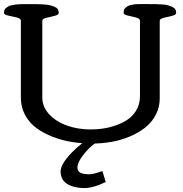

<svg xmlns="http://www.w3.org/2000/svg" viewBox="-27 -706 913 958"><path d="M359.4 129.4Q359.4 148.9 374.8 156.2Q390.1 163.6 419.4 163.6Q438.5 163.6 483.9 147.5L500.5 202.1Q474.1 214.4 467.3 216.8Q424.8 232.4 395 232.4Q341.8 232.4 308.6 211.9Q275.4 191.4 275.4 148.9Q275.4 112.8 333 53.2Q357.9 27.8 391.1 2.4H457.5Q425.8 22.9 403.3 49.3Q359.4 99.1 359.4 129.4ZM123.5 -685.5Q146.5 -685.5 159.4 -685.3Q172.4 -685.1 191.7 -683.8Q210.9 -682.6 221.9 -679.9Q232.9 -677.2 244.4 -672.6Q255.9 -668 261 -660.2Q266.1 -652.3 266.1 -642.1Q266.1 -631.8 245.6 -627Q225.1 -622.1 204.6 -617.2Q184.1 -612.3 184.1 -602.5V-219.2Q184.1 -172.9 218.3 -136Q252.4 -99.1 307.1 -79.6Q361.8 -60.1 424.8 -60.1Q473.1 -60.1 516.6 -70.3Q560.1 -80.6 595.2 -100.1Q630.4 -119.6 650.9 -152.1Q671.4 -184.6 671.4 -225.6V-602.5Q671.4 -613.8 651.1 -618.9Q630.9 -624 610.4 -628.4Q589.8 -632.8 589.8 -642.1Q589.8 -649.9 592 -656.5Q594.2 -663.1 599.6 -667.5Q605 -671.9 610.1 -675.3Q615.2 -678.7 624.8 -680.7Q634.3 -682.6 640.6 -683.8Q647 -685.1 659.7 -685.3Q672.4 -685.5 678.7 -685.8Q685.1 -686 699.2 -685.8Q713.4 -685.5 718.8 -685.5Q739.3 -685.5 752.2 -685.3Q765.1 -685.1 782.5 -683.8Q799.8 -682.6 810.5 -679.7Q821.3 -676.8 831.8 -672.1Q842.3 -667.5 847.2 -659.9Q852.1 -652.3 852.1 -642.1Q852.1 -631.8 831.5 -627Q811 -622.1 790.5 -617.2Q770 -612.3 770 -602.5V-215.3Q770 -170.9 750.5 -133.5Q731 -96.2 698.2 -70.1Q665.5 -43.9 621.8 -25.4Q578.1 -6.8 530.3 1.7Q482.4 10.3 432.6 10.3Q380.4 10.3 330.6 2.2Q280.8 -5.9 234.6 -23.9Q188.5 -42 153.6 -67.9Q118.7 -93.8 97.9 -132.8Q77.1 -171.9 77.1 -218.8V-602.5Q77.1 -613.8 56.2 -618.9Q35.2 -624 13.9 -628.4Q-7.3 -632.8 -7.3 -642.1Q-7.3 -649.9 -4.6 -656.2Q-2 -662.6 4.2 -667.2Q10.3 -671.9 16.1 -675Q22 -678.2 33 -680.2Q43.9 -682.1 51.5 -683.3Q59.1 -684.6 73.5 -685.1Q87.9 -685.5 95.7 -685.5Q103.5 -685.5 119.6 -685.5Q122.1 -685.5 123.5 -685.5Z"/></svg>

Font: Corben
Style: Regular
Weight: 400
Designer: vernon adams
Foundry: vernon adams
Version: Version 1.100